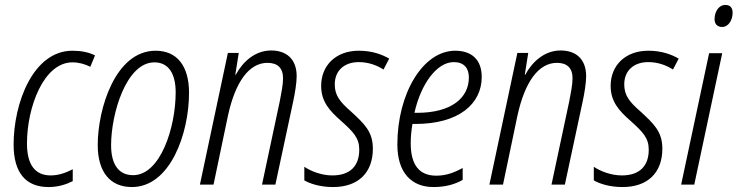

<svg xmlns="http://www.w3.org/2000/svg" viewBox="-20 -746 2981 776"><path d="M176 10C216 10 249 -1 274 -14V-62C245 -47 216 -37 185 -37C122 -37 89 -80 89 -166C89 -312 156 -494 273 -494C298 -494 324 -487 345 -476L364 -522C339 -535 307 -541 273 -541C113 -541 35 -328 35 -162C35 -47 85 10 176 10Z M513 10C668 10 744 -206 744 -371C744 -480 695 -541 609 -541C446 -541 375 -306 375 -160C375 -50 426 10 513 10ZM518 -38C460 -38 429 -81 429 -159C429 -286 490 -494 604 -494C662 -494 690 -447 690 -373C690 -230 628 -38 518 -38Z M788 0H843L901 -277C931 -416 987 -492 1061 -492C1102 -492 1124 -471 1124 -430C1124 -403 1117 -370 1111 -338L1039 0H1093L1165 -336C1172 -369 1179 -410 1179 -438C1179 -507 1138 -542 1076 -542C1012 -542 962 -498 933 -444H931L945 -532H901Z M1326 10C1429 10 1487 -49 1487 -145C1487 -214 1453 -245 1399 -295C1353 -335 1333 -361 1333 -405C1333 -460 1371 -495 1430 -495C1471 -495 1505 -481 1530 -465L1553 -509C1524 -526 1484 -541 1430 -541C1338 -541 1278 -482 1278 -399C1278 -336 1311 -299 1359 -257C1409 -212 1432 -188 1432 -141C1432 -76 1396 -37 1323 -37C1280 -37 1236 -54 1210 -72V-17C1234 -3 1275 10 1326 10Z M1732 10C1780 10 1819 -1 1850 -19V-67C1815 -48 1783 -36 1743 -36C1675 -36 1640 -79 1640 -167C1640 -195 1643 -222 1647 -245H1659C1834 -245 1927 -326 1927 -435C1927 -505 1886 -541 1820 -541C1688 -541 1586 -366 1586 -162C1586 -48 1643 10 1732 10ZM1666 -290H1655C1682 -410 1747 -495 1814 -495C1855 -495 1875 -471 1875 -433C1875 -350 1804 -290 1666 -290Z M1958 0H2013L2071 -277C2101 -416 2157 -492 2231 -492C2272 -492 2294 -471 2294 -430C2294 -403 2287 -370 2281 -338L2209 0H2263L2335 -336C2342 -369 2349 -410 2349 -438C2349 -507 2308 -542 2246 -542C2182 -542 2132 -498 2103 -444H2101L2115 -532H2071Z M2496 10C2599 10 2657 -49 2657 -145C2657 -214 2623 -245 2569 -295C2523 -335 2503 -361 2503 -405C2503 -460 2541 -495 2600 -495C2641 -495 2675 -481 2700 -465L2723 -509C2694 -526 2654 -541 2600 -541C2508 -541 2448 -482 2448 -399C2448 -336 2481 -299 2529 -257C2579 -212 2602 -188 2602 -141C2602 -76 2566 -37 2493 -37C2450 -37 2406 -54 2380 -72V-17C2404 -3 2445 10 2496 10Z M2899 -637C2924 -637 2941 -665 2941 -694C2941 -715 2931 -726 2912 -726C2883 -726 2868 -696 2868 -669C2868 -648 2880 -637 2899 -637ZM2733 0H2786L2899 -531H2846Z"/></svg>

Font: Noto Sans Condensed Light
Style: Italic
Weight: 300
Width: 3
Italic angle: -12°
Designer: Monotype Design Team
Foundry: Monotype Imaging Inc.
Version: Version 2.013